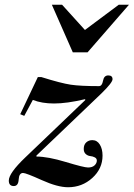

<svg xmlns="http://www.w3.org/2000/svg" viewBox="-20 -774 562 807"><path d="M82 -287 65 -294 139 -450H154Q237 -424 277.5 -418Q318 -412 396 -412Q409 -412 413 -434.5Q417 -457 435 -457Q453 -457 453 -441Q453 -427 407 -382L133 -120V-116Q181 -116 257 -93Q333 -70 350 -70Q368 -70 377.5 -79Q387 -88 387 -99Q387 -108 378.5 -112.5Q370 -117 359.5 -118Q349 -119 340.5 -126.5Q332 -134 332 -148Q332 -166 342.5 -175.5Q353 -185 368 -185Q388 -185 399.5 -166.5Q411 -148 411 -120Q411 -65 368 -26Q325 13 266 13Q222 13 155.5 -17Q89 -47 77 -47Q60 -47 58.5 -19.5Q57 8 38 8Q17 8 17 -15Q17 -46 86 -112L339 -354L337 -357Q261 -339 207 -339Q156 -339 118 -354ZM479 -754H522L348 -554H286L198 -754H241L337 -648Z"/></svg>

Font: Libre Bodoni
Style: Italic
Weight: 400
Italic angle: -13°
Designer: Pablo Impallari, Rodrigo Fuenzalida
Foundry: Pablo Impallari, Rodrigo Fuenzalida
Version: Version 1.001